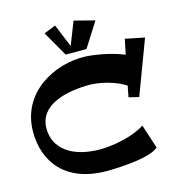

<svg xmlns="http://www.w3.org/2000/svg" viewBox="-134 -1064 1120 1196"><g transform="rotate(-15 426.0 -466.5)"><path d="M852 -729 721 -380 656 -396 670 -468C565 -534 443 -534 443 -534C292 -534 112 -493 112 -340C112 -212 218 -128 406 -128C406 -128 572 -128 694 -203L744 -49C681 13 410 13 410 13C139 13 26 -151 26 -340C26 -599 269 -717 459 -711C459 -711 582 -707 708 -657L728 -754ZM581 -912 449 -946 391 -798 330 -946 254 -916 347 -754H481Z"/></g></svg>

Font: Peralta
Style: Regular
Weight: 400
Designer: Astigmatic (AOETI)
Foundry: Astigmatic (AOETI)
Version: Version 1.000